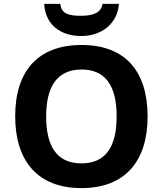

<svg xmlns="http://www.w3.org/2000/svg" viewBox="-20 -956 835 986"><path d="M399 -725C173 -725 58 -589 58 -359C58 -130 173 10 398 10C623 10 738 -129 738 -358C738 -588 625 -725 399 -725ZM399 -599C519 -599 579 -519 579 -358C579 -197 519 -117 398 -117C265 -117 217 -215 217 -358C217 -501 266 -599 399 -599ZM290 -936H207C212 -833 287 -771 397 -771C504 -771 583 -836 591 -936H506C501 -895 465 -875 398 -875C336 -875 295 -883 290 -936Z"/></svg>

Font: Passageway
Style: Regular
Weight: 700
Foundry: Ascender Corporation
Version: Version 1.11